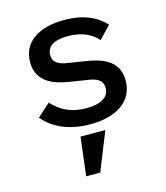

<svg xmlns="http://www.w3.org/2000/svg" viewBox="-116 -617 832 964"><g transform="rotate(-15 300.0 -134.5)"><path d="M212 259H285L365 59H236ZM301 12C442 12 528 -51 528 -155C528 -261 438 -289 356 -301L274 -314C231 -320 195 -332 195 -376C195 -421 233 -445 304 -445C385 -445 432 -414 459 -383L520 -447C473 -498 404 -528 308 -528C176 -528 88 -472 88 -367C88 -261 179 -232 260 -220L342 -207C386 -201 421 -189 421 -145C421 -94 373 -71 303 -71C226 -71 171 -98 126 -147L59 -87C108 -27 190 12 301 12Z"/></g></svg>

Font: IBM Plex Mono Medm
Style: Regular
Weight: 500
Monospace: yes
Designer: Mike Abbink, Paul van der Laan, Pieter van Rosmalen
Foundry: Bold Monday
Version: Version 2.004